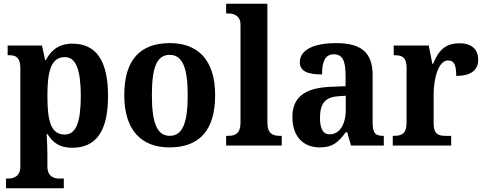

<svg xmlns="http://www.w3.org/2000/svg" viewBox="-20 -780 2597 1029"><path d="M12 229H322V177H299C273 177 234 169 234 112V51C234 14 232 -27 230 -61H235C262 -16 301 12 366 12C493 12 559 -73 559 -266C559 -460 492 -546 368 -546C296 -546 252 -510 226 -458H222L205 -536H21V-484H28C63 -484 89 -475 89 -414V112C89 169 49 177 23 177H12ZM327 -59C254 -59 234 -128 234 -267C234 -399 254 -474 328 -474C389 -474 413 -400 413 -266C413 -129 389 -59 327 -59Z M888 10C1049 10 1133 -82 1133 -270C1133 -458 1041 -549 891 -549C730 -549 646 -458 646 -270C646 -82 738 10 888 10ZM890 -52C819 -52 794 -127 794 -270C794 -413 818 -486 889 -486C960 -486 986 -413 986 -270C986 -127 961 -52 890 -52Z M1192 0H1490V-52H1479C1441 -52 1413 -65 1413 -123V-760H1192V-708H1203C1228 -708 1269 -700 1269 -647V-123C1269 -65 1241 -52 1203 -52H1192Z M1693 10C1764 10 1792 -17 1833 -71H1841L1861 0H2037V-52H2033C1991 -52 1977 -68 1977 -123V-378C1977 -503 1911 -549 1780 -549C1673 -549 1587 -518 1587 -447C1587 -400 1625 -381 1706 -381C1706 -449 1722 -489 1769 -489C1819 -489 1832 -448 1832 -374V-318L1756 -315C1616 -310 1547 -261 1547 -153C1547 -42 1612 10 1693 10ZM1747 -60C1711 -60 1695 -91 1695 -148C1695 -221 1719 -259 1792 -264L1833 -267V-191C1833 -112 1799 -60 1747 -60Z M2085 0H2398V-52H2368C2331 -52 2304 -60 2304 -119V-274C2304 -355 2328 -456 2381 -456C2416 -456 2425 -428 2425 -373C2499 -373 2543 -401 2543 -460C2543 -512 2512 -548 2442 -548C2366 -548 2330 -509 2301 -438H2297L2278 -536H2090V-484H2093C2134 -484 2159 -475 2159 -416V-124C2159 -61 2131 -52 2089 -52H2085Z"/></svg>

Font: Noto Serif SemiCondensed
Style: Bold
Weight: 700
Width: 4
Designer: Monotype Design Team
Foundry: Monotype Imaging Inc.
Version: Version 2.015